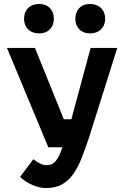

<svg xmlns="http://www.w3.org/2000/svg" viewBox="-20 -741 640 966"><path d="M301 -141H339L436 -500H570L428 -49Q409 7 391 53.5Q373 100 349 134Q325 168 292.5 186.5Q260 205 213 205Q190 205 169.5 199Q149 193 132 184.5Q115 176 102 166.5Q89 157 81 149L148 60Q161 71 179 80.5Q197 90 213 90Q243 90 260.5 69Q278 48 294 0H223L15 -500H156ZM101 -646Q101 -680 121.5 -700.5Q142 -721 177 -721Q211 -721 231 -700.5Q251 -680 251 -646Q251 -614 231 -593.5Q211 -573 177 -573Q142 -573 121.5 -593.5Q101 -614 101 -646ZM359 -646Q359 -680 379 -700.5Q399 -721 433 -721Q467 -721 488 -700.5Q509 -680 509 -646Q509 -614 488 -593.5Q467 -573 433 -573Q399 -573 379 -593.5Q359 -614 359 -646Z"/></svg>

Font: PT Mono
Style: Bold
Weight: 700
Monospace: yes
Designer: A.Korolkova, I.Chaeva
Foundry: ParaType Ltd
Version: Version 1.000 OFL